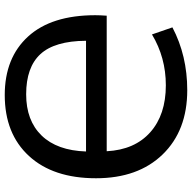

<svg xmlns="http://www.w3.org/2000/svg" viewBox="-20 -760 790 789"><g transform="rotate(90 374.5 -365.0)"><path d="M330 -652Q216 -652 121 -595L92 -679Q208 -740 350 -740Q516 -740 614 -639Q712 -538 712 -365Q712 -189 620.5 -89.5Q529 10 370 10Q217 10 129.5 -86Q42 -182 42 -362Q42 -381 44 -409H601Q595 -524 523 -588Q451 -652 330 -652ZM602 -324H147Q148 -195 202 -136.5Q256 -78 367 -78Q475 -78 536.5 -141.5Q598 -205 602 -324Z"/></g></svg>

Font: Mplus 1p Medium
Style: Regular
Weight: 500
Version: Version 1.061